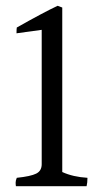

<svg xmlns="http://www.w3.org/2000/svg" viewBox="-20 -692 356 663"><path d="M35 -49Q34 -54 34 -61.5Q34 -69 38 -78Q86 -83 105 -92.5Q124 -102 124 -125V-589L37 -577Q37 -592 38 -597Q130 -649 179 -672L195 -666V-98Q232 -81 282 -78Q282 -61 279 -49Z"/></svg>

Font: Halant
Style: Regular
Weight: 400
Designer: Hitesh Malaviya (Devanagari), Satya Rajpurohit (Latin)
Foundry: Indian Type Foundry
Version: Version 1.100;PS 1.0;hotconv 1.0.78;makeotf.lib2.5.61930; tt